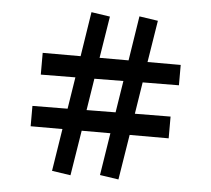

<svg xmlns="http://www.w3.org/2000/svg" viewBox="-46 -621 754 686"><g transform="rotate(5 331.0 -278.5)"><path d="M336 5 360 -147H257L231 15L164 5L188 -147H74V-220L200 -221L218 -335L94 -334V-412H230L255 -572L322 -562L298 -412H402L427 -572L494 -562L470 -412H589V-339L459 -338L441 -224L569 -225V-147H429L403 15ZM372 -223 390 -337 286 -336 268 -222Z"/></g></svg>

Font: Andada Pro SemiBold
Style: Regular
Weight: 600
Designer: Carolina Giovagnoli
Foundry: Huerta Tipografica
Version: Version 3.005